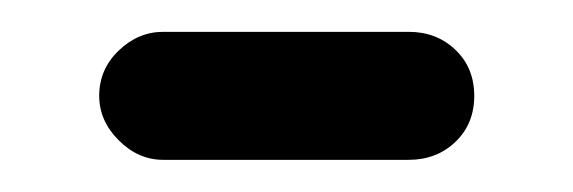

<svg xmlns="http://www.w3.org/2000/svg" viewBox="-20 -597 358 120"><path d="M42 -537.1Q42 -553.7 54.2 -565.4Q66.4 -577.1 82 -577.1H235.4Q252.9 -577.1 264.6 -565.9Q276.4 -554.7 276.4 -537.1Q276.4 -519.5 264.6 -508.3Q252.9 -497.1 235.4 -497.1H82Q66.4 -497.1 54.2 -509.3Q42 -521.5 42 -537.1Z"/></svg>

Font: KTXP_ComRound
Style: Medium
Weight: 500
Version: Version 1.01;May 16, 2022;FontCreator 13.0.0.2683 64-bit